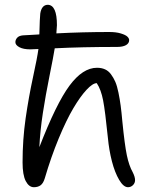

<svg xmlns="http://www.w3.org/2000/svg" viewBox="-20 -780 655 810"><path d="M123 9.8Q102.1 9.8 88.6 -16.1Q75.2 -42 75.2 -95.2Q75.2 -190.9 88.1 -280.8Q101.1 -370.6 119.1 -453.6Q137.2 -536.6 142.1 -573.2Q122.6 -571.8 107.9 -571.8Q78.6 -571.8 61.8 -580.8Q44.9 -589.8 44.9 -602.1Q44.9 -612.3 52.5 -620.8Q60.1 -629.4 77.1 -630.9Q88.9 -631.3 112.1 -632.8Q135.3 -634.3 146 -634.8Q147.9 -707.5 149.9 -723.1Q155.8 -759.8 182.1 -759.8Q220.2 -758.3 220.2 -673.8Q220.2 -669.9 217.8 -639.2Q330.6 -645 440.9 -645Q469.7 -645 489.7 -638.9Q509.8 -632.8 517.3 -625.5Q524.9 -618.2 524.9 -610.8Q524.9 -597.2 511.5 -589.6Q498 -582 474.1 -582Q325.2 -582 210.9 -576.2Q205.6 -542.5 189 -460.4Q172.4 -378.4 160.9 -303.7Q149.4 -229 146 -159.2Q217.3 -343.3 273.2 -418.7Q329.1 -494.1 389.2 -494.1Q408.2 -494.1 422.9 -487.5Q437.5 -481 448.2 -466.6Q459 -452.1 466.6 -434.6Q474.1 -417 479.7 -389.4Q485.4 -361.8 489 -334.5Q492.7 -307.1 496.1 -268.1Q505.9 -169.4 515.1 -125Q524.4 -80.6 540 -53.2Q549.8 -33.7 549.8 -20Q549.8 -7.8 541 1Q532.2 9.8 520 9.8Q501 9.8 482.7 -21.2Q464.4 -52.2 452.1 -99.6Q439.9 -147 435.1 -199.2Q423.8 -311 415 -356.7Q406.2 -402.3 388.2 -429.2Q371.1 -429.2 345 -401.1Q318.8 -373 289.3 -323.2Q259.8 -273.4 227.5 -195.6Q195.3 -117.7 168.9 -27.8Q162.6 -6.8 151.4 1.5Q140.1 9.8 123 9.8Z"/></svg>

Font: Shantell Sans Normal
Style: Regular
Weight: 300
Designer: Stephen Nixon, Anya Danilova, Shantell Martin
Foundry: Arrow Type
Version: Version 1.006;[559af2be0]